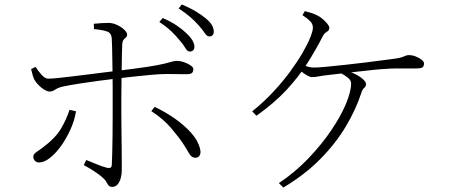

<svg xmlns="http://www.w3.org/2000/svg" viewBox="-20 -818 2040 864"><path d="M788 -637Q772 -657 750.5 -677.5Q729 -698 697 -719L712 -737Q749 -721 775.5 -703Q802 -685 818 -669Q855 -635 855 -607Q855 -597 849 -591.5Q843 -586 834 -586Q823 -586 814 -602Q805 -618 788 -637ZM874 -704Q856 -724 836 -741.5Q816 -759 784 -780L798 -798Q834 -783 860.5 -767Q887 -751 905 -736Q925 -720 933.5 -705Q942 -690 942 -675Q942 -665 936.5 -659.5Q931 -654 922 -654Q911 -654 901 -669.5Q891 -685 874 -704ZM368 -98Q390 -89 416 -78.5Q442 -68 461 -63Q470 -61 476 -63Q482 -65 483 -75Q484 -92 485 -128Q486 -164 486.5 -209Q487 -254 487 -298Q487 -342 487 -374Q487 -395 487 -424Q487 -453 486.5 -485Q486 -517 485.5 -548Q485 -579 484.5 -604Q484 -629 483 -643Q482 -668 464 -675.5Q446 -683 403 -687L402 -711Q419 -713 438.5 -714Q458 -715 471 -715Q490 -714 508.5 -705Q527 -696 539.5 -684Q552 -672 552 -662Q552 -654 546.5 -649.5Q541 -645 536 -639Q531 -633 530 -618Q529 -601 528.5 -570.5Q528 -540 527.5 -504Q527 -468 526.5 -433.5Q526 -399 526 -372Q526 -353 526 -317Q526 -281 526.5 -238.5Q527 -196 527.5 -155.5Q528 -115 528 -86.5Q528 -58 528 -51Q528 -32 523 -15Q518 2 508.5 12.5Q499 23 485 23Q474 23 469 17Q464 11 459.5 2Q455 -7 444 -17Q429 -31 404.5 -47Q380 -63 357 -75ZM120 -507 140 -517Q152 -498 168 -480.5Q184 -463 198 -464Q213 -464 242 -467Q271 -470 307.5 -474.5Q344 -479 380.5 -483.5Q417 -488 448 -492Q479 -496 497 -498Q589 -509 641.5 -517Q694 -525 719.5 -531.5Q745 -538 755.5 -541Q766 -544 774 -544Q791 -544 808.5 -538Q826 -532 838 -523.5Q850 -515 850 -508Q850 -494 843 -489Q836 -484 818 -484Q799 -484 777.5 -484.5Q756 -485 728 -485Q705 -485 663.5 -481.5Q622 -478 578 -473Q534 -468 500 -464Q468 -460 425.5 -454.5Q383 -449 341.5 -442.5Q300 -436 270 -430Q249 -426 238.5 -420.5Q228 -415 221 -410.5Q214 -406 203 -406Q194 -406 181 -413.5Q168 -421 155.5 -433Q143 -445 135 -459Q131 -467 127 -480Q123 -493 120 -507ZM805 -170Q787 -198 751 -240.5Q715 -283 661 -318L676 -337Q723 -315 766 -285Q809 -255 840 -220.5Q871 -186 880 -149Q885 -131 879 -119.5Q873 -108 859 -108Q842 -108 831 -127.5Q820 -147 805 -170ZM293 -324 322 -317Q316 -278 298 -237.5Q280 -197 256 -163Q232 -129 205.5 -108Q179 -87 156 -87Q143 -87 136.5 -95Q130 -103 130 -112Q130 -121 135.5 -126.5Q141 -132 150 -138Q159 -144 171 -153Q230 -197 254.5 -239Q279 -281 293 -324Z M1115 -317Q1166 -358 1209 -404Q1252 -450 1285 -495Q1318 -540 1341 -579.5Q1364 -619 1376 -649Q1388 -679 1388 -693Q1388 -710 1376 -722.5Q1364 -735 1341 -750L1352 -768Q1368 -764 1383 -759Q1398 -754 1407 -749Q1420 -743 1432.5 -732Q1445 -721 1453.5 -710.5Q1462 -700 1462 -693Q1462 -681 1451 -675Q1440 -669 1433 -656Q1401 -593 1362 -532Q1323 -471 1268.5 -412.5Q1214 -354 1134 -297ZM1327 -533Q1352 -522 1365 -518Q1378 -514 1393 -514Q1411 -514 1448 -517.5Q1485 -521 1531 -526Q1577 -531 1622 -536.5Q1667 -542 1703.5 -547Q1740 -552 1757 -554Q1778 -557 1788.5 -560.5Q1799 -564 1805 -567Q1811 -570 1820 -570Q1835 -570 1850.5 -564Q1866 -558 1877 -549.5Q1888 -541 1888 -532Q1888 -521 1882 -515.5Q1876 -510 1852 -510Q1839 -510 1815.5 -510Q1792 -510 1765.5 -510Q1739 -510 1716 -508Q1694 -507 1660 -503.5Q1626 -500 1587.5 -495.5Q1549 -491 1513.5 -487Q1478 -483 1453 -480Q1434 -478 1416 -474.5Q1398 -471 1384 -471Q1375 -471 1362 -478.5Q1349 -486 1336 -496.5Q1323 -507 1313 -516ZM1255 26 1235 6Q1307 -42 1366.5 -104Q1426 -166 1469.5 -230Q1513 -294 1536.5 -350Q1560 -406 1560 -442Q1560 -456 1546.5 -467.5Q1533 -479 1513 -489L1527 -501Q1555 -496 1577.5 -485Q1600 -474 1613.5 -461.5Q1627 -449 1627 -440Q1627 -429 1619 -422.5Q1611 -416 1606 -400Q1582 -326 1536.5 -249.5Q1491 -173 1421.5 -102.5Q1352 -32 1255 26Z"/></svg>

Font: Early Summer Mincho VF
Style: Regular
Weight: 250
Designer: GuiWonder
Version: Version 1.002